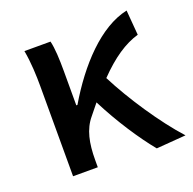

<svg xmlns="http://www.w3.org/2000/svg" viewBox="-106 -671 791 788"><g transform="rotate(-20 289.0 -277.0)"><path d="M449 10 578 0C498 -88 408 -224 353 -332C418 -399 476 -438 535 -455L526 -564C404 -538 289 -413 204 -269H199V-419C199 -469 197 -519 189 -551H75C85 -498 87 -437 87 -394V0H195V-30C195 -106 207 -162 243 -205L281 -252C332 -151 397 -53 449 10Z"/></g></svg>

Font: Noto Sans CJK SC Medium
Style: Regular
Weight: 500
Designer: Ryoko NISHIZUKA 西塚涼子 (kana, bopomofo & ideographs); Paul D. Hunt (Latin, Greek & Cyrillic); Sandoll Communications 산돌커뮤니
Foundry: Adobe
Version: Version 2.004;hotconv 1.0.118;makeotfexe 2.5.65603